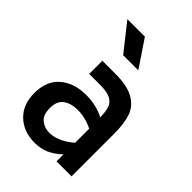

<svg xmlns="http://www.w3.org/2000/svg" viewBox="-237 -913 1031 1031"><g transform="rotate(45 278.0 -398.0)"><path d="M33 0ZM491 -323V0H377V-53Q340 -18 303 -2.5Q266 13 223 13Q139 13 86 -37.5Q33 -88 33 -176Q33 -266 89 -315.5Q145 -365 240 -365Q314 -365 376 -333Q375 -376 366.5 -402Q358 -428 331.5 -442Q305 -456 253 -456H169V-556H268Q361 -556 410 -526.5Q459 -497 475 -447.5Q491 -398 491 -323ZM377 -141V-248Q321 -276 261 -276Q212 -276 180.5 -253Q149 -230 149 -177Q149 -126 176 -103.5Q203 -81 241 -81Q307 -81 377 -141ZM106 -809H239L342 -656H227Z"/></g></svg>

Font: Biryani SemiBold
Style: Regular
Weight: 600
Designer: Dan Reynolds and Mathieu Réguer
Foundry: Dan Reynolds and Mathieu Réguer
Version: Version 1.004; ttfautohint (v1.1) -l 5 -r 5 -G 72 -x 0 -D la